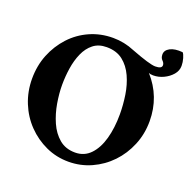

<svg xmlns="http://www.w3.org/2000/svg" viewBox="-126 -829 961 964"><g transform="rotate(20 354.0 -347.0)"><path d="M337.9 9.8Q273.4 9.8 216.8 -16.1Q160.2 -42 116.7 -86.9Q73.2 -131.8 48.8 -191.9Q24.4 -252 24.4 -320.3Q24.4 -389.6 48.3 -449.2Q72.3 -508.8 114.7 -554.7Q157.2 -600.6 214.4 -626Q271.5 -651.4 337.9 -651.4Q397.5 -651.4 453.1 -627.9Q554.7 -588.9 584 -588.9Q619.1 -588.9 619.1 -607.4Q619.1 -619.1 608.4 -629.4Q597.7 -639.6 597.7 -658.2Q597.7 -680.7 622.1 -693.8Q646.5 -707 689.5 -703.1Q696.3 -696.3 702.1 -676.3Q708 -656.2 708 -636.7Q708 -610.4 689.9 -589.4Q671.9 -568.4 645 -555.7Q618.2 -543 589.8 -543Q574.2 -543 565.4 -547.9Q652.3 -451.2 652.3 -320.3Q652.3 -252 627.4 -191.9Q602.5 -131.8 559.6 -86.9Q516.6 -42 459.5 -16.1Q402.3 9.8 337.9 9.8ZM353.5 -44.9Q402.3 -44.9 435.1 -79.1Q467.8 -113.3 483.9 -171.4Q500 -229.5 500 -301.8Q500 -351.6 492.2 -403.3Q484.4 -455.1 464.4 -499Q444.3 -543 410.2 -569.8Q376 -596.7 323.2 -596.7Q280.3 -596.7 252 -574.2Q223.6 -551.8 207 -514.2Q190.4 -476.6 183.6 -431.6Q176.8 -386.7 176.8 -341.8Q176.8 -296.9 185.5 -245.1Q194.3 -193.4 214.4 -147.9Q234.4 -102.5 268.6 -73.7Q302.7 -44.9 353.5 -44.9Z"/></g></svg>

Font: Crimson Text Bold
Style: Bold
Weight: 700
Designer: Sebastian Kosch
Foundry: Sebastian Kosch
Version: Version 1.10 July 1, 2025